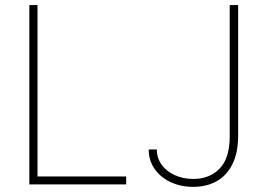

<svg xmlns="http://www.w3.org/2000/svg" viewBox="-20 -727 1055 757"><path d="M95.7 -707H127.9V-31.2H477.5V0H95.7ZM918.9 -707V-190.4Q918.5 -122.1 895 -77.1Q871.6 -32.2 831.8 -11.2Q792 9.8 742.2 9.8Q692.4 9.8 652.1 -9.3Q611.8 -28.3 588.9 -62Q565.9 -95.7 566.4 -137.7H598.6Q598.1 -104.5 616.9 -78.1Q635.7 -51.8 668.9 -36.6Q702.1 -21.5 742.2 -21.5Q805.7 -21.5 845.7 -62Q885.7 -102.5 885.7 -190.4V-707Z"/></svg>

Font: Pretendard Thin
Style: Regular
Weight: 100
Designer: Base glyphs from Inter by Rasmus Andersson; Hangeul glyphs from Noto Sans CJK(Source Han Sans) by Jang Soo-young and Kan
Foundry: Kil Hyung-jin
Version: Version 1.309